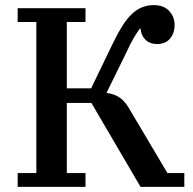

<svg xmlns="http://www.w3.org/2000/svg" viewBox="-20 -730 753 750"><path d="M49 -54H122V-644H49V-698H314V-644H241V-385H336L421 -561Q442 -604 460.5 -632.5Q479 -661 498 -678Q517 -695 537.5 -702.5Q558 -710 581 -710Q620 -710 641 -687Q662 -664 662 -633Q662 -600 644 -579Q626 -558 594 -558Q565 -558 548 -575Q531 -592 529 -618H526Q515 -603 501.5 -580Q488 -557 477 -532L396 -367Q428 -363 449.5 -347.5Q471 -332 491 -295L634 -54H700V0H529L337 -328H241V-54H314V0H49Z"/></svg>

Font: IBM Plex Serif Medm
Style: Regular
Weight: 500
Designer: Mike Abbink, Paul van der Laan, Pieter van Rosmalen
Foundry: Bold Monday
Version: Version 3.001